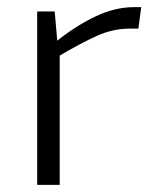

<svg xmlns="http://www.w3.org/2000/svg" viewBox="-20 -517 435 537"><path d="M133 -485 141 -393 147 -378V0H84V-485ZM375 -497 367 -437H343Q296 -437 250.5 -416.5Q205 -396 141 -358L136 -400Q192 -445 247 -471Q302 -497 354 -497Z"/></svg>

Font: Exo 2 Light
Style: Regular
Weight: 300
Designer: Natanael Gama
Foundry: Natanael Gama
Version: Version 2.010